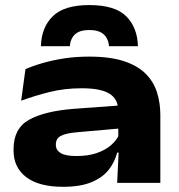

<svg xmlns="http://www.w3.org/2000/svg" viewBox="-20 -722 708 758"><path d="M442.5 0 449 -134.5 447 -157V-265.5L446 -289.5Q446 -331 412 -352.2Q378 -373.5 303 -373.5Q235 -373.5 176 -358.8Q117 -344 63.5 -324.5L80.5 -449Q111.5 -462.5 150 -473.5Q188.5 -484.5 233.8 -491.5Q279 -498.5 331.5 -498.5Q416 -498.5 470.8 -480Q525.5 -461.5 556.5 -429.5Q587.5 -397.5 600.2 -356Q613 -314.5 613 -268.5V0ZM228.5 15.5Q134 15.5 83.8 -22.5Q33.5 -60.5 33.5 -128V-133Q33.5 -215 94.8 -249.2Q156 -283.5 273 -292.5L458 -306L461.5 -215.5L285 -200Q238.5 -196 219.5 -185.2Q200.5 -174.5 200.5 -152V-150Q200.5 -129.5 219.5 -117.8Q238.5 -106 281.5 -106Q327.5 -106 361.2 -117.5Q395 -129 417 -147.8Q439 -166.5 449.5 -188.5L478.5 -119.5H442.5Q433 -82 409 -51.5Q385 -21 341.2 -2.8Q297.5 15.5 228.5 15.5ZM332.5 -702Q433.5 -702 478 -658Q522.5 -614 524.5 -539.5H410.5Q407.5 -570.5 388.8 -587Q370 -603.5 332.5 -603.5Q294.5 -603.5 276.2 -586.5Q258 -569.5 255.5 -539.5H141.5Q143.5 -614 188.5 -658Q233.5 -702 332.5 -702Z"/></svg>

Font: Anek Latin Expanded
Style: Bold
Weight: 700
Width: 7
Designer: Yesha Goshar
Foundry: Ek Type
Version: Version 1.003